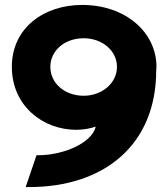

<svg xmlns="http://www.w3.org/2000/svg" viewBox="-20 -743 677 778"><path d="M613 -458C613 -462 614 -466 614 -472C614 -612 489 -723 313 -723C159 -723 28 -631 28 -472C28 -314 154 -217 289 -217C321 -217 347 -223 368 -230C352 -163 237 -114 135 -114H128L84 15H98C401 15 613 -155 613 -458ZM454 -472C454 -406 393 -355 319 -355C243 -355 184 -405 184 -472C184 -538 242 -588 319 -588C395 -588 454 -537 454 -472Z"/></svg>

Font: Bluebird
Style: SfBdExt
Weight: 700
Designer: Jasper
Foundry: Cannot Into Space Fonts
Version: Version 0.98